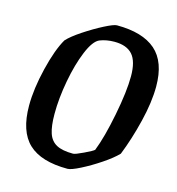

<svg xmlns="http://www.w3.org/2000/svg" viewBox="-96 -697 730 790"><g transform="rotate(15 269.0 -301.5)"><path d="M42 -201Q42 -272 63.5 -360.5Q85 -449 113 -497Q132 -518 173.5 -545.5Q215 -573 254 -593Q293 -613 306 -613Q416 -613 471.5 -564.5Q527 -516 527 -411Q527 -345 506.5 -261Q486 -177 458 -107Q436 -84 395 -56.5Q354 -29 315.5 -9.5Q277 10 262 10Q149 10 95.5 -40.5Q42 -91 42 -201ZM352 -95Q376 -156 396 -258.5Q416 -361 416 -425Q416 -489 391 -517Q366 -545 314 -545Q280 -545 252 -534Q226 -523 203 -467.5Q180 -412 166 -336.5Q152 -261 152 -195Q152 -143 162 -113Q172 -83 197 -69.5Q222 -56 268 -56Q277 -56 311.5 -72.5Q346 -89 352 -95Z"/></g></svg>

Font: Grenze Medium
Style: Italic
Weight: 500
Italic angle: -10°
Designer: Renata Polastri
Foundry: Omnibus-Type
Version: Version 1.002; ttfautohint (v1.8)